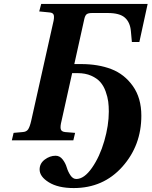

<svg xmlns="http://www.w3.org/2000/svg" viewBox="-20 -712 769 974"><path d="M40 0 49 -38 94 -42Q114 -43 122.5 -55.5Q131 -68 138 -98L249 -594Q256 -621 253 -634.5Q250 -648 230 -649L179 -654L189 -692H729L687 -499H649L644 -554Q640 -599 613.5 -622.5Q587 -646 527 -646H447Q428 -646 420 -640Q412 -634 408 -617L357 -387H391Q478 -387 544.5 -361.5Q611 -336 654 -275.5Q697 -215 697 -125Q697 26 600.5 134Q504 242 354 242Q275 242 228 213Q181 184 181 148Q181 117 207 97.5Q233 78 262 78Q283 78 297.5 96.5Q312 115 318.5 137Q325 159 337.5 177.5Q350 196 367 196Q407 196 446.5 139.5Q486 83 509 3.5Q532 -76 532 -146Q532 -173 529 -196.5Q526 -220 516 -248Q506 -276 489 -295.5Q472 -315 442.5 -328Q413 -341 374 -341H346L292 -98Q285 -71 288 -57.5Q291 -44 311 -42L361 -38L352 0Z"/></svg>

Font: Lingua Franca
Style: Bold Italic
Weight: 700
Italic angle: -13°
Version: Version 1.19